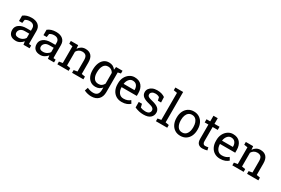

<svg xmlns="http://www.w3.org/2000/svg" viewBox="112 -2153 5491 3757"><g transform="rotate(30 2857.5 -274.5)"><path d="M207 10.3Q124.5 10.3 81.5 -30Q38.6 -70.3 38.6 -143.6Q38.6 -218.8 100.1 -264.4Q161.6 -310.1 271 -310.1H365.2V-361.8Q365.2 -409.7 336.2 -436Q307.1 -462.4 254.4 -462.4Q221.2 -462.4 196.8 -454.3Q172.4 -446.3 152.3 -432.1L142.1 -358.4H67.9V-479.5Q139.6 -538.1 255.9 -538.1Q352.1 -538.1 406.7 -492.2Q461.4 -446.3 461.4 -360.8V-106.4Q461.4 -96.2 461.7 -86.4Q461.9 -76.7 462.9 -66.9L514.2 -61.5V0H376Q367.7 -40 365.7 -72.8Q337.9 -37.1 296.1 -13.4Q254.4 10.3 207 10.3ZM221.2 -70.3Q269 -70.3 308.6 -93.3Q348.1 -116.2 365.2 -148.4V-244.1H267.6Q201.2 -244.1 168 -212.4Q134.8 -180.7 134.8 -141.6Q134.8 -70.3 221.2 -70.3Z M759.8 10.3Q677.2 10.3 634.3 -30Q591.3 -70.3 591.3 -143.6Q591.3 -218.8 652.8 -264.4Q714.4 -310.1 823.7 -310.1H918V-361.8Q918 -409.7 888.9 -436Q859.9 -462.4 807.1 -462.4Q773.9 -462.4 749.5 -454.3Q725.1 -446.3 705.1 -432.1L694.8 -358.4H620.6V-479.5Q692.4 -538.1 808.6 -538.1Q904.8 -538.1 959.5 -492.2Q1014.2 -446.3 1014.2 -360.8V-106.4Q1014.2 -96.2 1014.4 -86.4Q1014.6 -76.7 1015.6 -66.9L1066.9 -61.5V0H928.7Q920.4 -40 918.5 -72.8Q890.6 -37.1 848.9 -13.4Q807.1 10.3 759.8 10.3ZM773.9 -70.3Q821.8 -70.3 861.3 -93.3Q900.9 -116.2 918 -148.4V-244.1H820.3Q753.9 -244.1 720.7 -212.4Q687.5 -180.7 687.5 -141.6Q687.5 -70.3 773.9 -70.3Z M1141.6 0V-61.5L1221.2 -75.2V-452.6L1141.6 -466.3V-528.3H1307.1L1314 -449.7Q1340.3 -491.7 1380.1 -514.9Q1419.9 -538.1 1470.7 -538.1Q1556.2 -538.1 1603 -488Q1649.9 -438 1649.9 -333.5V-75.2L1729.5 -61.5V0H1474.1V-61.5L1553.7 -75.2V-331.5Q1553.7 -401.4 1526.1 -430.7Q1498.5 -460 1441.9 -460Q1400.4 -460 1368.4 -439.9Q1336.4 -419.9 1317.4 -385.3V-75.2L1397 -61.5V0Z M2024.4 213.4Q1986.3 213.4 1941.9 202.9Q1897.5 192.4 1863.8 174.3L1888.7 99.6Q1915.5 113.8 1952.1 123Q1988.8 132.3 2023.4 132.3Q2087.9 132.3 2117.9 96.2Q2147.9 60.1 2147.9 -6.8V-57.1Q2095.2 10.3 2002.9 10.3Q1938.5 10.3 1891.6 -21.7Q1844.7 -53.7 1819.6 -111.1Q1794.4 -168.5 1794.4 -244.1V-254.4Q1794.4 -339.4 1819.6 -403.3Q1844.7 -467.3 1891.6 -502.7Q1938.5 -538.1 2003.9 -538.1Q2102.1 -538.1 2154.3 -461.9L2163.1 -528.3H2309.6V-466.8L2244.1 -452.6V-6.8Q2244.1 95.7 2187 154.5Q2129.9 213.4 2024.4 213.4ZM2026.9 -67.9Q2070.3 -67.9 2099.6 -87.6Q2128.9 -107.4 2147.9 -143.6V-386.7Q2129.4 -420.4 2099.6 -440.2Q2069.8 -460 2027.8 -460Q1959 -460 1924.8 -402.3Q1890.6 -344.7 1890.6 -254.4V-244.1Q1890.6 -164.6 1924.3 -116.2Q1958 -67.9 2026.9 -67.9Z M2595.7 10.3Q2522.5 10.3 2468.3 -23.2Q2414.1 -56.6 2384.5 -116.2Q2355 -175.8 2355 -253.9V-275.4Q2355 -350.6 2386 -409.9Q2417 -469.2 2468.5 -503.7Q2520 -538.1 2581.1 -538.1Q2687.5 -538.1 2742.4 -473.6Q2797.4 -409.2 2797.4 -301.8V-241.7H2454.6L2453.1 -239.3Q2454.6 -163.1 2491.7 -114Q2528.8 -64.9 2595.7 -64.9Q2644.5 -64.9 2681.4 -78.9Q2718.3 -92.8 2745.1 -117.2L2782.7 -54.7Q2754.4 -27.3 2707.8 -8.5Q2661.1 10.3 2595.7 10.3ZM2457.5 -316.9H2701.2V-329.6Q2701.2 -386.2 2670.9 -424.3Q2640.6 -462.4 2581.1 -462.4Q2532.7 -462.4 2498.5 -421.6Q2464.4 -380.9 2456.5 -319.3Z M3088.4 10.3Q3035.2 10.3 2988.8 -0.5Q2942.4 -11.2 2890.1 -33.7L2889.2 -159.2H2961.9L2980 -83.5Q3031.7 -62 3088.4 -62Q3147 -62 3172.4 -84.5Q3197.8 -106.9 3197.8 -140.1Q3197.8 -171.4 3172.1 -193.1Q3146.5 -214.8 3079.1 -230Q2983.4 -252 2938.2 -288.8Q2893.1 -325.7 2893.1 -387.2Q2893.1 -430.2 2918 -464.1Q2942.9 -498 2987.3 -518.1Q3031.7 -538.1 3090.8 -538.1Q3150.9 -538.1 3193.6 -524.4Q3236.3 -510.7 3268.1 -487.8L3272.9 -367.2H3200.7L3185.1 -437.5Q3168 -450.2 3144.5 -457Q3121.1 -463.9 3090.8 -463.9Q3045.9 -463.9 3017.8 -442.9Q2989.7 -421.9 2989.7 -390.1Q2989.7 -371.6 2997.8 -357.9Q3005.9 -344.2 3028.8 -333.3Q3051.8 -322.3 3096.2 -311.5Q3206.5 -285.6 3250.2 -245.6Q3293.9 -205.6 3293.9 -147Q3293.9 -80.1 3244.4 -34.9Q3194.8 10.3 3088.4 10.3Z M3368.7 0V-61.5L3448.2 -75.2V-686L3368.7 -699.7V-761.7H3544.4V-75.2L3624 -61.5V0Z M3921.4 10.3Q3848.1 10.3 3795.2 -24.2Q3742.2 -58.6 3713.4 -119.4Q3684.6 -180.2 3684.6 -258.3V-269Q3684.6 -347.2 3713.4 -408Q3742.2 -468.8 3795.2 -503.4Q3848.1 -538.1 3920.4 -538.1Q3993.7 -538.1 4046.6 -503.4Q4099.6 -468.8 4128.4 -408.2Q4157.2 -347.7 4157.2 -269V-258.3Q4157.2 -179.7 4128.4 -118.9Q4099.6 -58.1 4046.9 -23.9Q3994.1 10.3 3921.4 10.3ZM3921.4 -64.9Q3989.7 -64.9 4025.4 -119.6Q4061 -174.3 4061 -258.3V-269Q4061 -324.7 4045.2 -368.4Q4029.3 -412.1 3998 -437.3Q3966.8 -462.4 3920.4 -462.4Q3874.5 -462.4 3843.3 -437.3Q3812 -412.1 3796.4 -368.4Q3780.8 -324.7 3780.8 -269V-258.3Q3780.8 -174.3 3816.2 -119.6Q3851.6 -64.9 3921.4 -64.9Z M4418 8.3Q4359.4 8.3 4325 -26.1Q4290.5 -60.5 4290.5 -136.2V-457H4207V-528.3H4290.5V-655.8H4386.7V-528.3H4501.5V-457H4386.7V-136.2Q4386.7 -98.1 4401.9 -80.1Q4417 -62 4442.4 -62Q4459.5 -62 4480.5 -65.2Q4501.5 -68.4 4513.2 -70.8L4526.4 -7.8Q4505.4 -1.5 4474.9 3.4Q4444.3 8.3 4418 8.3Z M4818.8 10.3Q4745.6 10.3 4691.4 -23.2Q4637.2 -56.6 4607.7 -116.2Q4578.1 -175.8 4578.1 -253.9V-275.4Q4578.1 -350.6 4609.1 -409.9Q4640.1 -469.2 4691.7 -503.7Q4743.2 -538.1 4804.2 -538.1Q4910.6 -538.1 4965.6 -473.6Q5020.5 -409.2 5020.5 -301.8V-241.7H4677.7L4676.3 -239.3Q4677.7 -163.1 4714.8 -114Q4752 -64.9 4818.8 -64.9Q4867.7 -64.9 4904.5 -78.9Q4941.4 -92.8 4968.3 -117.2L5005.9 -54.7Q4977.5 -27.3 4930.9 -8.5Q4884.3 10.3 4818.8 10.3ZM4680.7 -316.9H4924.3V-329.6Q4924.3 -386.2 4894 -424.3Q4863.8 -462.4 4804.2 -462.4Q4755.9 -462.4 4721.7 -421.6Q4687.5 -380.9 4679.7 -319.3Z M5095.2 0V-61.5L5174.8 -75.2V-452.6L5095.2 -466.3V-528.3H5260.7L5267.6 -449.7Q5293.9 -491.7 5333.7 -514.9Q5373.5 -538.1 5424.3 -538.1Q5509.8 -538.1 5556.6 -488Q5603.5 -438 5603.5 -333.5V-75.2L5683.1 -61.5V0H5427.7V-61.5L5507.3 -75.2V-331.5Q5507.3 -401.4 5479.7 -430.7Q5452.1 -460 5395.5 -460Q5354 -460 5322 -439.9Q5290 -419.9 5271 -385.3V-75.2L5350.6 -61.5V0Z"/></g></svg>

Font: Roboto Slab
Style: Regular
Weight: 400
Designer: Google
Version: Version 2.000; ttfautohint (v1.8.1.43-b0c9)